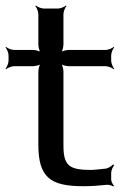

<svg xmlns="http://www.w3.org/2000/svg" viewBox="-21 -665 443 696"><path d="M209 -136V-405C209 -414 205 -431 200 -436L198 -434C203 -429 220 -425 229 -425H362C371 -425 386 -419 391 -414L393 -416C388 -421 382 -436 382 -445V-464C382 -473 388 -488 393 -493L391 -495C386 -490 371 -484 362 -484H229C220 -484 203 -480 198 -475L200 -473C205 -478 209 -495 209 -504V-614C209 -623 215 -638 220 -643L218 -645C213 -640 198 -634 189 -634H138C129 -634 114 -640 109 -645L107 -643C112 -638 118 -623 118 -614V-504C118 -495 122 -478 127 -473L129 -475C124 -480 107 -484 98 -484H30C21 -484 6 -490 1 -495L-1 -493C4 -488 10 -473 10 -464V-445C10 -436 4 -421 -1 -416L1 -414C6 -419 21 -425 30 -425H98C107 -425 124 -429 129 -434L127 -436C122 -431 118 -414 118 -405V-141C118 -22 161 10 281 10C310 10 338 8 365 5C372 4 385 7 389 11L392 8C388 4 382 -7 382 -14V-38C382 -47 388 -61 393 -66L389 -69C385 -64 373 -56 364 -54C337 -51 319 -49 310 -49C233 -49 209 -62 209 -136Z"/></svg>

Font: Gamestation Storm
Style: Regular
Weight: 400
Designer: Jonas Hecksher
Foundry: Jonas Hecksher, Playtypeª, e-types AS
Version: Version 1.003